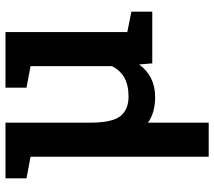

<svg xmlns="http://www.w3.org/2000/svg" viewBox="-60 -508 771 691"><g transform="rotate(-90 325.5 -162.5)"><path d="M106.9 203.1V-438L29.3 -452.6V-528.3H106.9H229.5V-225.1Q229.5 -144 253.2 -114.7Q276.9 -85.4 323.2 -85.4Q365.2 -85.4 392.1 -100.8Q418.9 -116.2 433.1 -145.5V-438L355.5 -452.6V-528.3H555.7V-89.8L628.9 -75.2V0H442.9L439 -47.4Q418.5 -19 389.2 -4.4Q359.9 10.3 322.3 10.3Q293.9 10.3 270.8 3.9Q247.6 -2.4 229.5 -15.6V203.1Z"/></g></svg>

Font: Roboto Slab LO Medium
Style: Regular
Weight: 500
Designer: Google
Version: Version 2.000